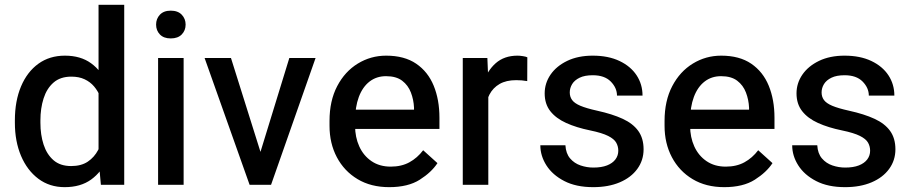

<svg xmlns="http://www.w3.org/2000/svg" viewBox="-20 -770 3796 800"><path d="M249.5 9.8Q186.5 9.8 139.9 -25.1Q93.3 -60.1 67.6 -120.6Q42 -181.2 42 -258.3V-268.6Q42 -349.1 67.6 -409.9Q93.3 -470.7 139.9 -504.4Q186.5 -538.1 250.5 -538.1Q315.9 -538.1 359.6 -506.3Q403.3 -474.6 428.2 -417.2Q453.1 -359.9 460.9 -282.2V-243.2Q453.1 -167.5 428.5 -110.6Q403.8 -53.7 359.9 -22Q315.9 9.8 249.5 9.8ZM276.4 -78.1Q318.4 -78.1 345.7 -96.4Q373 -114.7 388.9 -145Q404.8 -175.3 412.6 -212.4V-312.5Q408.2 -340.8 398.2 -365.7Q388.2 -390.6 372.1 -409.7Q356 -428.7 332.5 -439.7Q309.1 -450.7 277.3 -450.7Q231.4 -450.7 203.1 -426Q174.8 -401.4 161.6 -359.9Q148.4 -318.4 148.4 -268.6V-258.3Q148.4 -208.5 161.6 -167.7Q174.8 -127 202.9 -102.5Q231 -78.1 276.4 -78.1ZM400.4 0 390.6 -106.4V-750H497.6V0Z M691.4 -725.6Q721.2 -725.6 737.3 -708.7Q753.4 -691.9 753.4 -667.5Q753.4 -643.1 737.3 -626.5Q721.2 -609.9 691.4 -609.9Q662.1 -609.9 646.2 -626.5Q630.4 -643.1 630.4 -667.5Q630.4 -691.9 646.2 -708.7Q662.1 -725.6 691.4 -725.6ZM745.1 0H638.7V-528.3H745.1Z M1185.5 -528.3H1294.9L1109.4 0H1039.1L1050.3 -88.4ZM1081.1 -86.9 1089.8 0H1020L832.5 -528.3H942.4Z M1601.6 9.8Q1525.4 9.8 1469.7 -23.7Q1414.1 -57.1 1383.5 -115Q1353 -172.9 1353 -245.6V-266.1Q1353 -350.1 1385 -411.1Q1417 -472.2 1470.9 -505.1Q1524.9 -538.1 1588.9 -538.1Q1665 -538.1 1714.1 -504.6Q1763.2 -471.2 1787.1 -412.8Q1811 -354.5 1811 -279.3V-232.9H1409.2V-313H1705.1V-321.3Q1703.6 -354.5 1692.1 -384.5Q1680.7 -414.6 1655.8 -433.6Q1630.9 -452.6 1588.4 -452.6Q1548.8 -452.6 1519.8 -430.2Q1490.7 -407.7 1475.1 -366Q1459.5 -324.2 1459.5 -266.1V-245.6Q1459.5 -198.2 1477.1 -159.7Q1494.6 -121.1 1528.1 -98.4Q1561.5 -75.7 1607.9 -75.7Q1652.8 -75.7 1685.8 -93.8Q1718.8 -111.8 1743.2 -144L1802.7 -90.3Q1777.8 -52.2 1729 -21.2Q1680.2 9.8 1601.6 9.8Z M2014.6 0H1908.2V-528.3H2010.7L2014.6 -435.1ZM2176.8 -432.1Q2165 -434.1 2153.8 -435.1Q2142.6 -436 2130.4 -436Q2089.4 -436 2061.8 -420.2Q2034.2 -404.3 2019.5 -376.2Q2004.9 -348.1 2002 -310.5L1975.1 -303.2Q1975.1 -368.7 1992.4 -421.9Q2009.8 -475.1 2045.4 -506.6Q2081.1 -538.1 2136.2 -538.1Q2146 -538.1 2158.7 -536.1Q2171.4 -534.2 2177.2 -531.2Z M2451.7 9.8Q2380.4 9.8 2331.3 -15.6Q2282.2 -41 2256.8 -80.8Q2231.4 -120.6 2231.4 -164.6H2335.9Q2337.9 -130.4 2355.5 -109.9Q2373 -89.4 2399.2 -80.6Q2425.3 -71.8 2452.1 -71.8Q2486.3 -71.8 2509.3 -80.8Q2532.2 -89.8 2544.2 -105.7Q2556.2 -121.6 2556.2 -142.1Q2556.2 -160.2 2547.6 -175.5Q2539.1 -190.9 2513.9 -203.6Q2488.8 -216.3 2439 -226.6Q2381.8 -238.3 2339.1 -257.6Q2296.4 -276.9 2272.9 -306.9Q2249.5 -336.9 2249.5 -380.9Q2249.5 -423.3 2273.9 -459Q2298.3 -494.6 2343.5 -516.4Q2388.7 -538.1 2449.7 -538.1Q2514.6 -538.1 2561.3 -515.9Q2607.9 -493.7 2632.6 -456.1Q2657.2 -418.5 2657.2 -371.6H2550.8Q2550.8 -403.8 2524.9 -430.2Q2499 -456.5 2449.7 -456.5Q2416.5 -456.5 2395.3 -446.3Q2374 -436 2364 -419.7Q2354 -403.3 2354 -384.8Q2354 -366.7 2363.8 -353.3Q2373.5 -339.8 2398.2 -329.3Q2422.9 -318.8 2468.8 -308.6Q2531.2 -294.9 2574.2 -275.1Q2617.2 -255.4 2639.4 -224.6Q2661.6 -193.8 2661.6 -147.9Q2661.6 -102.1 2635.5 -66.2Q2609.4 -30.3 2562.3 -10.3Q2515.1 9.8 2451.7 9.8Z M2997.6 9.8Q2921.4 9.8 2865.7 -23.7Q2810.1 -57.1 2779.5 -115Q2749 -172.9 2749 -245.6V-266.1Q2749 -350.1 2781 -411.1Q2813 -472.2 2866.9 -505.1Q2920.9 -538.1 2984.9 -538.1Q3061 -538.1 3110.1 -504.6Q3159.2 -471.2 3183.1 -412.8Q3207 -354.5 3207 -279.3V-232.9H2805.2V-313H3101.1V-321.3Q3099.6 -354.5 3088.1 -384.5Q3076.7 -414.6 3051.8 -433.6Q3026.9 -452.6 2984.4 -452.6Q2944.8 -452.6 2915.8 -430.2Q2886.7 -407.7 2871.1 -366Q2855.5 -324.2 2855.5 -266.1V-245.6Q2855.5 -198.2 2873 -159.7Q2890.6 -121.1 2924.1 -98.4Q2957.5 -75.7 3003.9 -75.7Q3048.8 -75.7 3081.8 -93.8Q3114.7 -111.8 3139.2 -144L3198.7 -90.3Q3173.8 -52.2 3125 -21.2Q3076.2 9.8 2997.6 9.8Z M3501 9.8Q3429.7 9.8 3380.6 -15.6Q3331.5 -41 3306.2 -80.8Q3280.8 -120.6 3280.8 -164.6H3385.3Q3387.2 -130.4 3404.8 -109.9Q3422.4 -89.4 3448.5 -80.6Q3474.6 -71.8 3501.5 -71.8Q3535.6 -71.8 3558.6 -80.8Q3581.5 -89.8 3593.5 -105.7Q3605.5 -121.6 3605.5 -142.1Q3605.5 -160.2 3596.9 -175.5Q3588.4 -190.9 3563.2 -203.6Q3538.1 -216.3 3488.3 -226.6Q3431.2 -238.3 3388.4 -257.6Q3345.7 -276.9 3322.3 -306.9Q3298.8 -336.9 3298.8 -380.9Q3298.8 -423.3 3323.2 -459Q3347.7 -494.6 3392.8 -516.4Q3438 -538.1 3499 -538.1Q3564 -538.1 3610.6 -515.9Q3657.2 -493.7 3681.9 -456.1Q3706.5 -418.5 3706.5 -371.6H3600.1Q3600.1 -403.8 3574.2 -430.2Q3548.3 -456.5 3499 -456.5Q3465.8 -456.5 3444.6 -446.3Q3423.3 -436 3413.3 -419.7Q3403.3 -403.3 3403.3 -384.8Q3403.3 -366.7 3413.1 -353.3Q3422.9 -339.8 3447.5 -329.3Q3472.2 -318.8 3518.1 -308.6Q3580.6 -294.9 3623.5 -275.1Q3666.5 -255.4 3688.7 -224.6Q3710.9 -193.8 3710.9 -147.9Q3710.9 -102.1 3684.8 -66.2Q3658.7 -30.3 3611.6 -10.3Q3564.5 9.8 3501 9.8Z"/></svg>

Font: Heebo Medium
Style: Regular
Weight: 500
Designer: Oded Ezer
Foundry: Ezer Type House
Version: Version 3.100